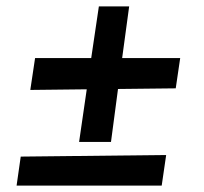

<svg xmlns="http://www.w3.org/2000/svg" viewBox="-20 -582 641 602"><path d="M350 -303 328 -137H228L252 -302L75 -300L90 -400H266L290 -562H385L363 -400H545L531 -305ZM45 -91 501 -96 487 0H32Z"/></svg>

Font: Andada
Style: Bold Italic
Weight: 700
Italic angle: -8.29999°
Designer: Carolina Giovagnoli
Foundry: Carolina Giovagnoli
Version: Version 1.003